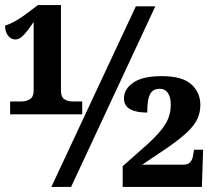

<svg xmlns="http://www.w3.org/2000/svg" viewBox="-26 -739 832 759"><path d="M14 -287V-338H60Q78 -338 92.5 -347Q107 -356 107 -381V-652Q87 -622 69.5 -602.5Q52 -583 35 -583Q17 -583 5.5 -598.5Q-6 -614 -6 -638Q9 -642 30.5 -653.5Q52 -665 72 -680L124 -719H215V-381Q215 -356 228 -347Q241 -338 260 -338H299V-287ZM177 0 511 -714H588L255 0ZM459 0V-82L555 -167Q605 -212 627 -247Q649 -282 649 -325Q649 -354 638 -371Q627 -388 605 -388Q583 -388 572.5 -374.5Q562 -361 559 -339.5Q556 -318 556 -294Q512 -294 488 -307.5Q464 -321 464 -350Q464 -387 501 -412.5Q538 -438 613 -438Q695 -438 730.5 -405.5Q766 -373 766 -324Q766 -295 754.5 -269.5Q743 -244 714 -216.5Q685 -189 633 -153L536 -88H698Q716 -88 724.5 -96.5Q733 -105 736 -118L741 -147H777L772 0Z"/></svg>

Font: Noto Serif SemiCondensed ExtraBold
Style: Regular
Weight: 800
Width: 4
Designer: Monotype Design Team
Foundry: Monotype Imaging Inc.
Version: Version 2.015